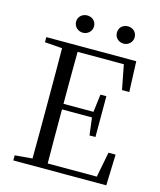

<svg xmlns="http://www.w3.org/2000/svg" viewBox="-131 -1001 914 1095"><g transform="rotate(15 326.0 -454.0)"><path d="M247 -806C275 -806 300 -827 300 -857C300 -889 275 -908 247 -908C220 -908 194 -889 194 -857C194 -827 220 -806 247 -806ZM488 -806C515 -806 540 -827 540 -857C540 -889 515 -908 488 -908C459 -908 435 -889 435 -857C435 -827 459 -806 488 -806ZM548 -548H591L584 -728H53V-698L156 -690C157 -591 157 -491 157 -391V-337C157 -236 157 -137 156 -39L53 -30V0H602L608 -183H566L537 -34H247C246 -133 246 -235 246 -353H423L436 -250H471V-491H436L423 -386H246C246 -495 246 -596 247 -693H520Z"/></g></svg>

Font: Harano Aji Mincho KR
Style: Regular
Weight: 400
Foundry: Masamichi Hosoda
Version: HaranoAjiMinchoKR-Regular version 20230610;ttx 4.39.4